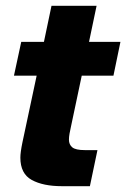

<svg xmlns="http://www.w3.org/2000/svg" viewBox="-20 -640 434 660"><path d="M193 0Q128 0 89 -21.5Q50 -43 50 -98Q50 -116 57 -150L106 -380H28L53 -496H131L157 -620H312L286 -496H394L370 -380H261L224 -205Q221 -192 219 -180.5Q217 -169 217 -160Q217 -143 228.5 -133.5Q240 -124 272 -124H315L289 0Z"/></svg>

Font: Atkinson Hyperlegible
Style: Bold Italic
Weight: 700
Italic angle: -12°
Designer: Elliott Scott, Megan Eiswerth, Linus Boman, Theodore Petrosky
Foundry: Braille Institute
Version: Version 1.006; ttfautohint (v1.8.3)